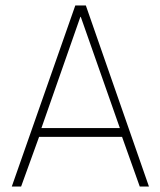

<svg xmlns="http://www.w3.org/2000/svg" viewBox="-20 -680 583 700"><path d="M254.5 -660H293L523 0H489.5L425 -181H122.5L57 0H23ZM131 -213H417L274.5 -618.5H273Z"/></svg>

Font: League Spartan Thin Thin
Style: Regular
Weight: 250
Version: Version 2.002